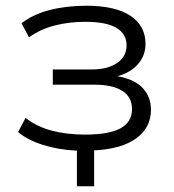

<svg xmlns="http://www.w3.org/2000/svg" viewBox="-20 -517 607 669"><path d="M248 132V8Q184 5 130 -12Q76 -29 43 -57L69 -106Q109 -75 161.5 -61.5Q214 -48 276 -48Q360 -48 400 -70Q440 -92 440 -137Q440 -179 406 -200.5Q372 -222 308 -222H164V-275H300Q355 -275 388 -297.5Q421 -320 421 -359Q421 -399 385.5 -420Q350 -441 278 -441Q220 -441 170 -428Q120 -415 81 -387L55 -436Q95 -467 153 -482Q211 -497 281 -497Q382 -497 434.5 -462Q487 -427 487 -364Q487 -322 458.5 -291Q430 -260 379 -249L378 -253Q441 -245 473.5 -214Q506 -183 506 -134Q506 -73 455.5 -35.5Q405 2 308 7V132Z"/></svg>

Font: Nunito Sans 10pt SemiExpanded Light
Style: Regular
Weight: 300
Width: 6
Designer: Vernon Adams
Foundry: Vernon Adams
Version: Version 3.101;gftools[0.9.27]